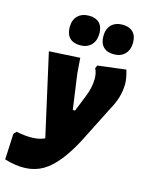

<svg xmlns="http://www.w3.org/2000/svg" viewBox="-181 -793 803 1068"><g transform="rotate(15 220.0 -259.5)"><path d="M197 -715Q235 -715 256 -694Q277 -673 277 -634Q277 -592 253.5 -567.5Q230 -543 190 -543Q150 -543 129 -564.5Q108 -586 108 -626Q108 -668 132 -691.5Q156 -715 197 -715ZM390 -715Q428 -715 449.5 -694Q471 -673 471 -634Q471 -592 447.5 -567.5Q424 -543 384 -543Q344 -543 323 -564.5Q302 -586 302 -626Q302 -668 325.5 -691.5Q349 -715 390 -715ZM209 -476 216 -385 244 -185H257L292 -272Q317 -332 317 -382Q317 -419 304 -442L312 -459L474 -479Q488 -430 488 -401Q488 -324 444 -247L344 -49Q260 117 171.5 167.5Q83 218 -48 178L-41 29L-26 13Q79 35 137 7L31 -466Z"/></g></svg>

Font: Alegreya Sans Black
Style: Italic
Weight: 900
Italic angle: -7°
Designer: Juan Pablo del Peral
Foundry: Huerta Tipografica
Version: Version 2.007